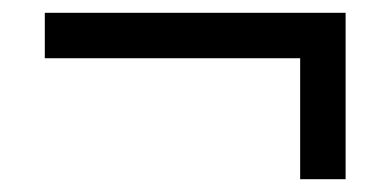

<svg xmlns="http://www.w3.org/2000/svg" viewBox="-20 -408 612 300"><path d="M520 -388V-128H449V-317H50V-388Z"/></svg>

Font: Noto Sans
Style: Regular
Weight: 400
Designer: Monotype Design Team
Foundry: Monotype Imaging Inc.
Version: Version 1.902